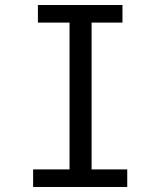

<svg xmlns="http://www.w3.org/2000/svg" viewBox="-20 -745 640 765"><path d="M112 -70H257V-655H131V-725H468V-655H345V-70H487V0H112Z"/></svg>

Font: JuliaMono Latin
Style: Regular
Weight: 400
Monospace: yes
Designer: cormullion
Foundry: corm
Version: Version 0.049; ttfautohint (v1.8.4)